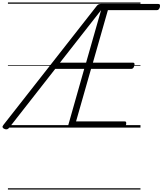

<svg xmlns="http://www.w3.org/2000/svg" viewBox="-64 -1030 1312 1550"><path d="M929 0H511Q496 0 490 -5.5Q484 -11 488 -23L616 -474H382L11 0Q3 11 -6.5 13.5Q-16 16 -28 11Q-40 6 -43 -2Q-46 -10 -36 -22L716 -981Q723 -990 730.5 -994Q738 -998 751 -998H1214Q1224 -998 1226.5 -991.5Q1229 -985 1227 -973Q1223 -960 1217 -954Q1211 -948 1201 -948H807L686 -524H1011Q1018 -524 1021 -518Q1024 -512 1020 -499Q1017 -486 1010.5 -480Q1004 -474 997 -474H671L550 -50H941Q952 -50 954 -44Q956 -38 954 -25Q950 -12 944 -6Q938 0 929 0ZM420 -524H631L752 -948ZM0 490H1070V500H0ZM0 -20H1070V0H0ZM0 -505H1070V-500H0ZM0 -1010H1070V-1000H0Z"/></svg>

Font: Playwrite AU QLD Guides
Style: Regular
Weight: 400
Designer: Veronika Burian, José Scaglione
Foundry: TypeTogether
Version: Version 1.003